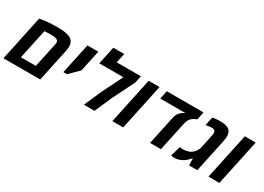

<svg xmlns="http://www.w3.org/2000/svg" viewBox="-11 -1514 3135 2277"><g transform="rotate(30 1556.0 -375.0)"><path d="M141.6 -618.7Q246.6 -639.6 388.7 -639.6Q530.8 -639.6 581.1 -595.7Q616.2 -564.5 616.2 -506.3Q616.2 -482.9 610.4 -454.6L513.7 0H10.3ZM460.9 -454.6Q462.9 -464.8 462.9 -474.1Q462.9 -502.4 438.5 -512.7Q421.9 -520 402.1 -522.5Q382.3 -524.9 350.3 -524.9Q318.4 -524.9 270.5 -521.5L183.6 -113.8H388.2Z M883.8 -338.9 757.8 -212.9H708L796.9 -629.9H945.8Z M1197.8 -629.9H1529.3L1508.8 -533.2L1359.4 -233.9L1257.3 0H1112.3L1214.4 -233.9L1355 -516.1H1024.4L1076.2 -759.8H1225.1Z M1650.4 0H1501.5L1635.3 -629.9H1784.2Z M2386.7 -629.9 2363.8 -522Q2342.3 -514.2 2315.9 -499Q2287.6 -481 2272.9 -456.1Q2258.3 -431.2 2250 -391.1L2167 0H2018.1L2102.1 -394.5Q2107.4 -421.4 2119.9 -443.4Q2132.3 -465.3 2146 -477.5Q2174.3 -503.4 2192.4 -509.8L2200.7 -512.7L2201.7 -516.1H1859.4L1883.3 -629.9Z M2598.1 -515.1Q2587.4 -522 2568.4 -522Q2527.3 -522 2493.2 -513.7L2481.4 -510.7L2506.3 -628.4Q2551.8 -639.6 2606 -639.6Q2660.2 -639.6 2692.9 -629.4Q2725.6 -619.1 2742.2 -602.5Q2769.5 -575.7 2769.5 -519.5Q2769.5 -491.2 2759.3 -443.4L2665 0H2552.2L2549.8 -91.8H2542.5Q2539.6 -87.9 2534.2 -80.8Q2528.8 -73.7 2510.3 -56.4Q2491.7 -39.1 2471.7 -25.6Q2451.7 -12.2 2420.4 -1.2Q2389.2 9.8 2357.4 9.8Q2337.9 9.8 2309.1 4.4L2349.1 -133.8Q2350.1 -132.8 2360.8 -131.1Q2371.6 -129.4 2383.1 -129.4Q2394.5 -129.4 2413.8 -130.1Q2433.1 -130.9 2462.4 -139.6Q2503.4 -151.9 2533.2 -186Q2563 -220.2 2572.8 -265.6L2610.4 -443.4Q2622.6 -499.5 2598.1 -515.1Z M2967.3 0H2818.4L2952.1 -629.9H3101.1Z"/></g></svg>

Font: Open Sans Hebrew
Style: Bold Italic
Weight: 700
Italic angle: -12°
Foundry: Ascender Corporation, Yanek Iontef
Version: Version 2.001;PS 002.001;hotconv 1.0.70;makeotf.lib2.5.58329